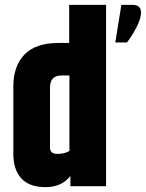

<svg xmlns="http://www.w3.org/2000/svg" viewBox="-20 -767 601 791"><path d="M526 -747Q561 -747 561 -715Q561 -690 541.5 -653Q522 -616 503 -592H455L480 -747ZM266 -456H233Q186 -456 186 -406V-159Q186 -133 216 -133Q246 -133 266 -145ZM265 -747H417V0H270V-42Q234 4 167.5 4Q101 4 68 -32Q35 -68 35 -132V-411Q35 -495 81 -542.5Q127 -590 221 -590H265Z"/></svg>

Font: Khand
Style: Bold
Weight: 700
Designer: Devanagari: Sanchit Sawaria, Jyotish Sonowal; Latin: Satya Rajpurohit
Foundry: Indian Type Foundry
Version: Version 1.101;PS 1.0;hotconv 1.0.78;makeotf.lib2.5.61930; tt